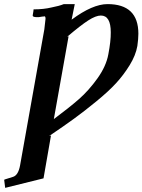

<svg xmlns="http://www.w3.org/2000/svg" viewBox="-47 -678 688 927"><path d="M439.9 -603Q416 -603 379.4 -579.6Q342.8 -556.2 276.9 -500L284.2 -502.9L212.9 -103Q287.1 -158.2 334.5 -199.7Q381.8 -241.2 423.8 -300Q465.8 -358.9 476.1 -416Q488.3 -479 487.8 -522Q487.8 -603 439.9 -603ZM314 -658.2 298.8 -583Q399.9 -658.2 472.2 -658.2Q621.1 -658.2 621.1 -515.1Q621.1 -491.2 616.2 -456.1Q608.4 -411.1 579.1 -363.5Q549.8 -315.9 513.4 -276.4Q477.1 -236.8 418 -188.5Q358.9 -140.1 310.5 -105Q262.2 -69.8 189.9 -21L199.2 -23.9L163.1 183.1L-22 229L-26.9 189.9Q-26.9 189 -3.9 182.1Q2 180.2 16.1 175.8Q41 168 49.8 121.1L167 -536.1Q172.9 -585.9 172.9 -587.9Q172.9 -595.7 169.9 -599.1Q165 -599.1 155.5 -597.7Q146 -596.2 140.1 -595.2H130.9Q110.8 -595.2 110.8 -603Q110.8 -604 111.8 -609.6Q112.8 -615.2 114 -622.6Q115.2 -629.9 115.2 -632.8Q164.1 -632.8 202.1 -642.1Q238.3 -648.9 261.2 -658.2Z"/></svg>

Font: Linux Libertine O
Style: Semibold Italic
Weight: 600
Italic angle: -11.5°
Designer: Philipp H. Poll
Foundry: Philipp H. Poll
Version: Version 5.1.2